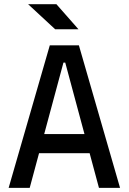

<svg xmlns="http://www.w3.org/2000/svg" viewBox="-20 -914 626 934"><path d="M22 0 222.2 -693.4H363.8L564 0H461.4L297.4 -609.4H288.6L124.5 0ZM114.7 -168.9V-261.7H466.3V-168.9ZM248.5 -771.5 116.7 -893.6H254.4L361.8 -771.5Z"/></svg>

Font: Cascadia Mono
Style: Regular
Weight: 400
Monospace: yes
Designer: Aaron Bell
Foundry: Saja Typeworks
Version: Version 2404.023